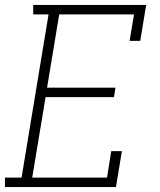

<svg xmlns="http://www.w3.org/2000/svg" viewBox="-27 -755 647 775"><path d="M-7 0V-38H60L169 -697H107V-735H563L539 -590H496L514 -697H212L163 -401H439L433 -363H157L103 -38H405L422 -145H465L441 0Z"/></svg>

Font: Iosevka Curly Slab XLtEx
Style: Italic
Weight: 200
Width: 7
Italic angle: -9°
Monospace: yes
Designer: Belleve Invis
Foundry: Belleve Invis
Version: Version 11.1.0; ttfautohint (v1.8.3)